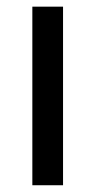

<svg xmlns="http://www.w3.org/2000/svg" viewBox="-20 -548 287 568"><path d="M166.5 0H75.7V-528.3H166.5Z"/></svg>

Font: Roboto
Style: Regular
Weight: 400
Designer: Google
Version: Version 2.134; 2016; ttfautohint (v1.6)